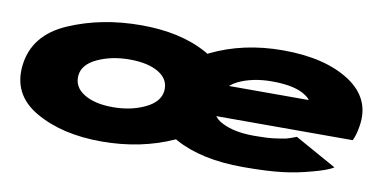

<svg xmlns="http://www.w3.org/2000/svg" viewBox="-62 -767 1898 945"><g transform="rotate(10 887.0 -294.0)"><path d="M482.5 4Q679.5 4 842 -70Q1004.5 -144 1023.5 -298.5Q1040.5 -446.5 907.5 -520Q774.5 -593.5 577.5 -593.5Q379.5 -593.5 216.5 -523Q53.5 -452.5 35.5 -298.5Q18.5 -150 151.5 -73Q284.5 4 482.5 4ZM508 -172Q418 -172 364 -205Q310 -238 314.5 -296Q320 -352.5 390.5 -385Q461 -417.5 551 -417.5Q642 -417.5 695.5 -385.5Q749 -353.5 744.5 -296Q739 -239 668.5 -205.5Q598 -172 508 -172ZM1190 7 1218.5 -154Q1116.5 -154 1055.5 -186.5Q993 -217 1006.5 -288Q1019.5 -363 1090.5 -398.5Q1162.5 -433 1258.5 -433Q1356.5 -433 1410.5 -406.5Q1441 -391 1452.5 -374H997.5L970 -217H1700Q1714 -247 1720.5 -288Q1745.5 -430 1620.5 -512Q1496 -593 1286 -593Q1088 -593 928.5 -515Q770.5 -438 743.5 -289Q717.5 -139 850.5 -65.5Q983 7 1190 7ZM1218.5 -154 1190 7Q1310 7 1383.5 -2Q1455 -10 1530.5 -31Q1605 -50.5 1634.5 -69.5L1426.5 -185.5Q1399 -174.5 1375.5 -168Q1350 -163 1315.5 -158.5Q1279.5 -154 1218.5 -154Z"/></g></svg>

Font: Anybody ExtraExpanded Black
Style: Italic
Weight: 900
Width: 8
Italic angle: -10°
Version: Version 1.113;gftools[0.9.25]